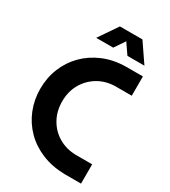

<svg xmlns="http://www.w3.org/2000/svg" viewBox="-211 -983 961 1086"><g transform="rotate(30 269.0 -440.0)"><path d="M389 0Q307 -2 241 -29.5Q175 -57 128 -104.5Q81 -152 55.5 -215Q30 -278 30 -350Q30 -422 55.5 -485Q81 -548 128 -595.5Q175 -643 241 -671Q307 -699 389 -700H498V-574H392Q329 -573 279.5 -543.5Q230 -514 201.5 -464Q173 -414 173 -350Q173 -286 201.5 -235.5Q230 -185 279.5 -156Q329 -127 392 -126H498V0ZM160 -757 244 -880H391L475 -757H364L317 -825L271 -757Z"/></g></svg>

Font: MuseoModerno SemiBold
Style: Regular
Weight: 600
Designer: Pablo Cosgaya, Héctor Gatti, Marcela Romero, and the Authors of The MuseoModerno Project.
Foundry: Omnibus-Type Team
Version: Version 1.001